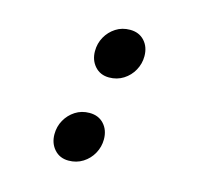

<svg xmlns="http://www.w3.org/2000/svg" viewBox="-83 -614 766 719"><g transform="rotate(15 300.0 -254.5)"><path d="M306 -328Q272 -328 251 -351.5Q230 -375 230 -410Q230 -440 244 -465Q258 -490 282 -505.5Q306 -521 337 -521Q372 -521 393 -498Q414 -475 414 -439Q414 -410 400 -384.5Q386 -359 361.5 -343.5Q337 -328 306 -328ZM240 12Q206 12 185 -11.5Q164 -35 164 -70Q164 -100 178 -125Q192 -150 216 -165.5Q240 -181 271 -181Q306 -181 327 -158Q348 -135 348 -99Q348 -70 334 -44.5Q320 -19 295.5 -3.5Q271 12 240 12Z"/></g></svg>

Font: Source Code Pro SemiBold
Style: Italic
Weight: 600
Italic angle: -11°
Monospace: yes
Designer: Paul D. Hunt, Teo Tuominen
Foundry: Adobe Systems Incorporated
Version: Version 1.016;hotconv 1.0.116;makeotfexe 2.5.65601